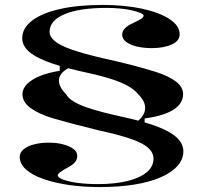

<svg xmlns="http://www.w3.org/2000/svg" viewBox="-20 -743 822 778"><path d="M384 15Q317 15 258.5 6.5Q200 -2 155 -18Q110 -34 85 -56.5Q60 -79 60 -107Q60 -125 75.5 -138Q91 -151 118 -158Q145 -165 178 -165Q210 -165 236 -158Q262 -151 277.5 -139.5Q293 -128 293 -111Q293 -97 284 -86Q275 -75 256 -65Q234 -53 224 -45.5Q214 -38 214 -32Q214 -24 235.5 -15.5Q257 -7 294 -2Q331 3 376 3Q446 3 496.5 -9.5Q547 -22 574.5 -45Q602 -68 602 -100Q602 -124 581 -143.5Q560 -163 511 -180Q462 -197 379 -215Q322 -229 276.5 -241Q231 -253 197 -263Q139 -280 105 -304.5Q71 -329 71 -361Q71 -384 90 -403Q109 -422 143 -435.5Q177 -449 222 -456V-480L261 -469Q222 -449 219 -421Q216 -393 248 -361Q256 -346 276.5 -333Q297 -320 328 -309Q359 -298 398 -288Q437 -278 483 -268Q569 -249 621.5 -228.5Q674 -208 698.5 -183.5Q723 -159 723 -130Q723 -97 698.5 -70Q674 -43 630 -24Q586 -5 523.5 5Q461 15 384 15ZM533 -248Q566 -273 568 -302Q570 -331 541 -360Q525 -380 496 -396Q467 -412 419 -426.5Q371 -441 299 -456Q217 -475 166.5 -495Q116 -515 93 -538Q70 -561 70 -588Q70 -629 110 -659.5Q150 -690 223 -706.5Q296 -723 395 -723Q484 -723 554.5 -708Q625 -693 666.5 -666Q708 -639 708 -604Q708 -577 675.5 -562.5Q643 -548 595 -548Q562 -548 534.5 -554.5Q507 -561 491 -573.5Q475 -586 475 -603Q475 -630 520 -650Q544 -661 553 -667.5Q562 -674 562 -680Q562 -685 549 -690.5Q536 -696 514.5 -701Q493 -706 466.5 -708.5Q440 -711 412 -711Q302 -711 241.5 -685.5Q181 -660 181 -614Q181 -594 202 -576.5Q223 -559 269.5 -542.5Q316 -526 393 -508Q457 -494 511.5 -480Q566 -466 610 -452Q664 -435 693 -412.5Q722 -390 722 -362Q722 -323 682 -298Q642 -273 566 -263V-237Z"/></svg>

Font: Kalnia SemiExpanded
Style: Regular
Weight: 400
Width: 6
Designer: Frida Medrano
Foundry: Frida Medrano
Version: Version 1.105